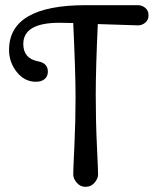

<svg xmlns="http://www.w3.org/2000/svg" viewBox="-20 -716 609 742"><path d="M263 -627Q263 -627 210 -628Q70 -628 70 -546Q70 -490 127 -479Q165 -472 165 -439Q165 -421 152.5 -410.5Q140 -400 119 -400Q75 -400 45 -437.5Q15 -475 15 -523Q15 -696 311 -696H513Q529 -696 541.5 -685.5Q554 -675 554 -657Q554 -639 541.5 -628.5Q529 -618 513 -618L358 -623Q350 -451 350 -349.5Q350 -248 354.5 -153Q359 -58 359 -42Q359 -26 345.5 -10Q332 6 311 6Q290 6 276.5 -10Q263 -26 263 -42Q263 -58 267.5 -153Q272 -248 272 -341Q272 -434 263 -627Z"/></svg>

Font: Macondo Swash Caps
Style: Regular
Weight: 400
Designer: John Vargas Beltran
Foundry: John Vargas Beltran
Version: Version 2.001